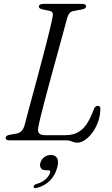

<svg xmlns="http://www.w3.org/2000/svg" viewBox="-20 -720 574 985"><path d="M319 0H29Q18 0 13 -3.8Q8 -7.5 9.5 -13.5Q9.5 -20 15.8 -23.8Q22 -27.5 32 -29L63 -34.5Q80 -37.5 90 -47.5Q100 -57.5 106 -77Q112.5 -102.5 122.5 -139.8Q132.5 -177 144.5 -221.5Q156.5 -266 169.5 -314Q182.5 -362 195 -409.8Q207.5 -457.5 218.8 -501Q230 -544.5 238.2 -579.8Q246.5 -615 250.5 -637.5Q253 -648.5 249 -655.2Q245 -662 235.5 -664L198 -672Q189 -674 184.2 -677.2Q179.5 -680.5 179.5 -687Q179.5 -693 185.8 -696.5Q192 -700 202.5 -700H402Q412 -700 416.8 -696.8Q421.5 -693.5 421.5 -687.5Q421.5 -681 415.2 -677Q409 -673 400 -671.5L360 -664Q346 -662 338 -653.8Q330 -645.5 325 -629Q318.5 -605 308.5 -568Q298.5 -531 286.2 -486.2Q274 -441.5 260.5 -392.8Q247 -344 233.8 -295.2Q220.5 -246.5 209.2 -203Q198 -159.5 189.2 -124.5Q180.5 -89.5 176.5 -67.5Q172 -45.5 181 -36Q190 -26.5 211 -26.5H315.5Q351 -26.5 377.2 -39.8Q403.5 -53 423.5 -82Q443.5 -111 461 -158.5Q464.5 -168 469.5 -172.5Q474.5 -177 481.5 -177Q488.5 -177 492 -173Q495.5 -169 495 -161.5Q494.5 -127.5 483.5 -96.2Q472.5 -65 454.8 -40.8Q437 -16.5 416.2 -2.2Q395.5 12 375 12Q365.5 12 357.8 9Q350 6 341 3Q332 0 319 0ZM217 153.5Q197.5 153.5 190 142.5Q182.5 131.5 187 116Q191.5 97.5 207 86.2Q222.5 75 241 75Q262.5 75 272.5 90.5Q282.5 106 273.5 139.5Q263 180 235.8 207Q208.5 234 168.5 244Q161 246 157 244.5Q153 243 152.5 238Q152.5 233.5 155.8 229.8Q159 226 166 224.5Q186 219 200.8 209.5Q215.5 200 224.8 188.2Q234 176.5 237 165Q240 153.5 228 153.5Z"/></svg>

Font: Fraunces Light
Style: Italic
Weight: 300
Italic angle: -16°
Version: Version 1.000;[b76b70a41]